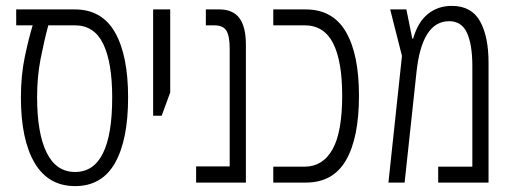

<svg xmlns="http://www.w3.org/2000/svg" viewBox="-20 -620 1744 652"><path d="M235 12Q144 12 97.5 -67Q51 -146 51 -289Q51 -365 64.5 -428.5Q78 -492 91 -534H35V-588H234Q326 -588 370.5 -510Q415 -432 415 -289Q415 -145 370.5 -66.5Q326 12 235 12ZM235 -36Q361 -36 361 -289Q361 -408 330.5 -471Q300 -534 234 -534H144Q130 -482 118 -421Q106 -360 106 -290Q106 -167 138.5 -101.5Q171 -36 235 -36Z M500 -227V-588H558V-306L529 -227Z M646 0V-55H760V-455Q760 -497 749 -515.5Q738 -534 707 -534H679V-588H725Q771 -588 793 -558.5Q815 -529 815 -468V0Z M908 0V-54H1014Q1076 -54 1109 -112.5Q1142 -171 1142 -295Q1142 -413 1111 -473.5Q1080 -534 1014 -534H908V-588H1018Q1110 -588 1154.5 -512Q1199 -436 1199 -295Q1199 -152 1155 -76Q1111 0 1019 0Z M1514 -600Q1581 -600 1610 -548Q1639 -496 1639 -408V0H1468V-54H1584V-396Q1584 -468 1566 -508Q1548 -548 1505 -548Q1412 -548 1394 -372L1354 0H1299L1345 -430L1305 -588H1360L1380 -489H1383Q1399 -545 1433 -572.5Q1467 -600 1514 -600Z"/></svg>

Font: Noto Sans Hebrew ExtraCondensed Light
Style: Regular
Weight: 300
Width: 2
Designer: Monotype Design Team
Foundry: Monotype Imaging Inc.
Version: Version 2.004; ttfautohint (v1.8.4.7-5d5b)